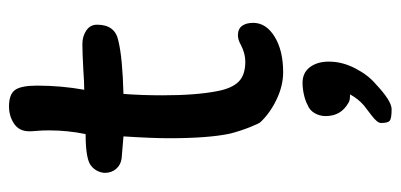

<svg xmlns="http://www.w3.org/2000/svg" viewBox="-246 -384 869 416"><g transform="rotate(-90 188.0 -175.5)"><path d="M53 -346Q39 -348 30.5 -358Q22 -368 22 -382Q22 -389 25.5 -397Q29 -405 36 -411Q49 -424 106 -424Q114 -463 114 -503Q114 -518 113 -529Q112 -540 112 -546Q112 -568 128.5 -579Q145 -590 166 -590Q192 -590 201.5 -577Q211 -564 211 -529Q211 -477 202 -427Q218 -427 246 -429Q284 -431 301 -431Q318 -431 330.5 -422.5Q343 -414 343 -399Q343 -360 308 -353Q271 -344 193 -342Q190 -303 190 -257Q190 -185 199 -139Q205 -107 219.5 -92.5Q234 -78 263 -78Q280 -78 298 -87Q310 -94 320 -94Q334 -94 340.5 -85Q347 -76 347 -61Q347 -33 317 -14.5Q287 4 240 4Q211 4 181.5 -10Q152 -24 132 -45Q129 -48 121 -68Q113 -88 107 -111Q97 -158 97 -243Q97 -280 101 -342ZM173 145Q145 129 145 96Q145 83 151.5 72Q158 61 169 57Q178 52 191.5 49Q205 46 217 46Q239 46 251 62Q263 78 263 103Q263 132 248.5 160Q234 188 215 204Q178 239 160 239Q140 239 135 235Q130 231 130 216Q130 208 146.5 195.5Q163 183 168 179Q182 167 192 149Q190 149 183.5 148.5Q177 148 173 145Z"/></g></svg>

Font: Itim
Style: Regular
Weight: 400
Designer: Suppakit Chalermlarp
Version: Version 1.002g